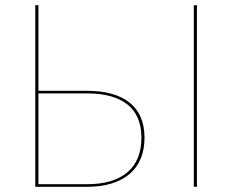

<svg xmlns="http://www.w3.org/2000/svg" viewBox="-20 -720 895 740"><path d="M315 -10Q417 -10 471 -56Q525 -102 525 -189Q525 -275 471 -317.5Q417 -360 316 -360H128V-10ZM316 -370Q423 -370 480 -324Q537 -278 537 -189Q537 -144.5 522.5 -109.2Q508 -74 479.8 -49.8Q451.5 -25.5 410 -12.8Q368.5 0 315 0H116V-700H128V-370ZM739 0H727V-700H739Z"/></svg>

Font: Lato 2
Style: Regular
Weight: 100
Designer: Lukasz Dziedzic with Adam Twardoch and Botio Nikoltchev
Foundry: tyPoland Lukasz Dziedzic
Version: Version 2.015; 2015-08-06; http://www.latofonts.com/